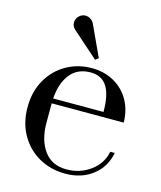

<svg xmlns="http://www.w3.org/2000/svg" viewBox="-116 -853 792 947"><g transform="rotate(15 280.5 -379.5)"><path d="M43 -259Q43 -339 77.5 -399.5Q112 -460 170.5 -493.5Q229 -527 301 -527Q364 -527 414 -499Q464 -471 492 -421.5Q520 -372 521 -308H153V-209Q153 -121 192.5 -66.5Q232 -12 307 -12Q376 -12 429 -51Q482 -90 494 -152H517Q503 -78 446 -34Q389 10 307 10Q233 10 173 -23.5Q113 -57 78 -118Q43 -179 43 -259ZM411 -333Q411 -420 384 -462.5Q357 -505 300 -505Q233 -505 196 -458Q159 -411 154 -333ZM173 -687Q156 -701 156 -722Q156 -741 170 -755Q184 -769 203 -769Q217 -769 229 -761Q241 -753 247 -741L320 -583L304 -571Z"/></g></svg>

Font: Prata
Style: Regular
Weight: 400
Designer: Ivan Petrov
Foundry: Cyreal
Version: Version 2.000